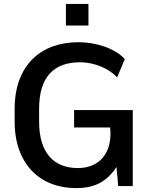

<svg xmlns="http://www.w3.org/2000/svg" viewBox="-20 -943 771 973"><path d="M579.1 0H652.8V-385.3H355.5V-296.9H538.1C551.3 -173.3 488.3 -91.3 374.5 -91.3C254.4 -91.3 177.7 -166 178.2 -328.6V-392.1C178.2 -554.7 254.4 -627.4 385.7 -627.4C456.5 -627.4 531.7 -596.7 573.7 -550.8L612.3 -643.6C566.4 -694.8 473.6 -729 377 -729C185.1 -729 54.7 -610.8 54.2 -392.1V-328.6C53.7 -109.9 184.6 10.3 365.2 10.3C458 10.3 519 -20 570.3 -96.2ZM428.2 -813.5V-922.9H314V-813.5Z"/></svg>

Font: Winston Medium
Style: Regular
Weight: 500
Designer: Vernon Adams, Kim Jin-seong, David Berlow, Cristiano Sobral
Foundry: The Winston Project Authors
Version: Version 3.004